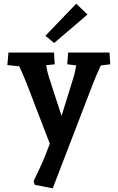

<svg xmlns="http://www.w3.org/2000/svg" viewBox="-20 -780 640 1045"><path d="M169 226 163 206Q193 144 209.5 107Q226 70 251 2L125 -326Q113 -357 85 -419L20 -426L26 -494H274L278 -430L231 -425Q238 -384 248 -355L315 -149L379 -355Q387 -378 395 -424L346 -430L351 -494H576L580 -430L529 -424Q505 -373 487 -327L267 245ZM227 -585 395 -760 456 -701 275 -546Z"/></svg>

Font: Andada Pro ExtraBold
Style: Regular
Weight: 800
Designer: Carolina Giovagnoli
Foundry: Huerta Tipografica
Version: Version 3.005; ttfautohint (v1.8.4)